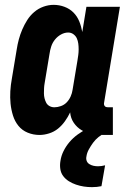

<svg xmlns="http://www.w3.org/2000/svg" viewBox="-20 -548 540 791"><path d="M143 8Q117 8 94 -1.5Q71 -11 56 -29.5Q41 -48 33.5 -72Q26 -96 23.5 -121Q21 -146 22.5 -172Q24 -198 29 -225L49 -345Q52 -365 57.5 -385.5Q63 -406 71.5 -426Q80 -446 92 -465Q104 -484 121 -498.5Q138 -513 159 -520.5Q180 -528 201 -528Q224 -528 245.5 -520Q267 -512 282.5 -496.5Q298 -481 306.5 -460Q315 -439 319 -416L336 -520H474L409 -126Q408 -122 408.5 -118Q409 -114 411.5 -111Q414 -108 417.5 -107Q421 -106 425 -106H445V8H406Q382 8 359 4Q336 0 316.5 -11.5Q297 -23 284 -42Q271 -61 269 -85Q260 -66 247.5 -48.5Q235 -31 219 -18Q203 -5 182.5 1.5Q162 8 143 8ZM204 -106Q217 -106 231 -111Q245 -116 255 -126.5Q265 -137 271 -150.5Q277 -164 279 -178L299 -298Q301 -310 302.5 -321.5Q304 -333 304 -345Q304 -357 302.5 -368.5Q301 -380 296.5 -390Q292 -400 282.5 -407Q273 -414 261 -414Q246 -414 231.5 -406Q217 -398 206.5 -385Q196 -372 191 -356.5Q186 -341 184 -326L164 -206Q162 -195 161.5 -184.5Q161 -174 161 -163.5Q161 -153 163.5 -143Q166 -133 170.5 -124.5Q175 -116 184 -111Q193 -106 204 -106ZM359 223Q342 223 325.5 220.5Q309 218 293 212.5Q277 207 263.5 198.5Q250 190 240.5 177.5Q231 165 228.5 148.5Q226 132 229 115Q232 94 242 74Q252 54 266.5 37Q281 20 299.5 6.5Q318 -7 337.5 -16.5Q357 -26 378 -32Q399 -38 420 -40L414 0Q399 6 386 16.5Q373 27 363.5 40Q354 53 346 67.5Q338 82 336 97Q334 106 337 114.5Q340 123 348 128Q356 133 365 135Q374 137 384 137Q391 137 398 136Q405 135 413 133L398 219Q389 221 379 222Q369 223 359 223Z"/></svg>

Font: Iosevka Term Curly Heavy
Style: Italic
Weight: 900
Italic angle: -9°
Designer: Belleve Invis
Foundry: Belleve Invis
Version: Version 32.3.0